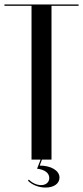

<svg xmlns="http://www.w3.org/2000/svg" viewBox="-22 -720 374 865"><path d="M332 -700H-2V-694H120V-1H161L145 40C179 44 200 59 200 82C200 101 185 114 163 114C144 114 122 104 108 89L104 94C122 113 153 125 183 125C221 125 246 107 246 80C246 49 209 26 157 26L167 -1H210V-694H332Z"/></svg>

Font: Moniqa SemBd Display
Style: Regular
Weight: 600
Designer: Rajesh Rajput
Foundry: Rajesh Rajput
Version: Version 1.000